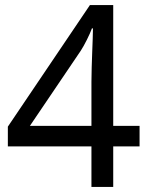

<svg xmlns="http://www.w3.org/2000/svg" viewBox="-20 -738 591 758"><path d="M341 -160H11V-238L335 -718H427V-241H531V-160H427V0H341ZM341 -241V-415Q341 -442 342 -472Q343 -502 344 -531Q345 -560 346 -585Q347 -610 347 -626H343Q336 -607 323 -581Q310 -555 299 -538L98 -241Z"/></svg>

Font: hexlsinhala05
Style: Book
Weight: 400
Designer: Jelle Bosma - Monotype Design Team
Foundry: Monotype Imaging Inc.
Version: Version 2.003